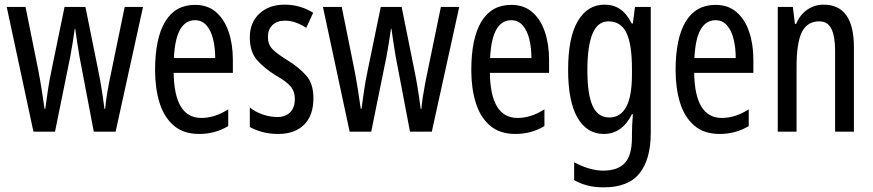

<svg xmlns="http://www.w3.org/2000/svg" viewBox="-20 -567 3761 827"><path d="M322 -325Q317 -354 312.5 -384.5Q308 -415 304 -443H302Q298 -414 293 -383Q288 -352 283 -325L217 0H124L9 -537H90L144 -269Q152 -228 159 -184.5Q166 -141 172 -98H175Q180 -134 186 -176Q192 -218 202 -265L258 -537H348L403 -264Q409 -236 416 -194Q423 -152 430 -98H433Q436 -138 450 -212L517 -537H596L478 0H384Z M820 -546Q875 -546 911 -514.5Q947 -483 965 -429.5Q983 -376 983 -309V-253H728Q731 -59 847 -59Q876 -59 904.5 -68Q933 -77 963 -96V-24Q907 10 838 10Q770 10 728 -26.5Q686 -63 667 -125Q648 -187 648 -265Q648 -402 691.5 -474Q735 -546 820 -546ZM820 -480Q779 -480 756 -440Q733 -400 729 -317H907Q907 -361 898 -398Q889 -435 869.5 -457.5Q850 -480 820 -480Z M1330 -144Q1330 -70 1290 -30Q1250 10 1178 10Q1141 10 1110 1.5Q1079 -7 1056 -20V-104Q1078 -86 1110 -74.5Q1142 -63 1175 -63Q1210 -63 1230 -83.5Q1250 -104 1250 -141Q1250 -173 1231.5 -195Q1213 -217 1168 -242Q1118 -273 1087 -308.5Q1056 -344 1056 -406Q1056 -470 1097.5 -508.5Q1139 -547 1206 -547Q1273 -547 1329 -512L1299 -447Q1278 -461 1255 -469.5Q1232 -478 1207 -478Q1173 -478 1153.5 -459Q1134 -440 1134 -408Q1134 -376 1153 -356Q1172 -336 1219 -307Q1269 -276 1299.5 -241Q1330 -206 1330 -144Z M1684 -325Q1679 -354 1674.5 -384.5Q1670 -415 1666 -443H1664Q1660 -414 1655 -383Q1650 -352 1645 -325L1579 0H1486L1371 -537H1452L1506 -269Q1514 -228 1521 -184.5Q1528 -141 1534 -98H1537Q1542 -134 1548 -176Q1554 -218 1564 -265L1620 -537H1710L1765 -264Q1771 -236 1778 -194Q1785 -152 1792 -98H1795Q1798 -138 1812 -212L1879 -537H1958L1840 0H1746Z M2182 -546Q2237 -546 2273 -514.5Q2309 -483 2327 -429.5Q2345 -376 2345 -309V-253H2090Q2093 -59 2209 -59Q2238 -59 2266.5 -68Q2295 -77 2325 -96V-24Q2269 10 2200 10Q2132 10 2090 -26.5Q2048 -63 2029 -125Q2010 -187 2010 -265Q2010 -402 2053.5 -474Q2097 -546 2182 -546ZM2182 -480Q2141 -480 2118 -440Q2095 -400 2091 -317H2269Q2269 -361 2260 -398Q2251 -435 2231.5 -457.5Q2212 -480 2182 -480Z M2584 -547Q2622 -547 2650.5 -528Q2679 -509 2701 -466H2706L2715 -537H2783V6Q2783 118 2735 179Q2687 240 2580 240Q2543 240 2512.5 232.5Q2482 225 2453 209V132Q2521 168 2578 168Q2640 168 2671 135.5Q2702 103 2702 25V9Q2702 -8 2703 -29.5Q2704 -51 2706 -75H2702Q2659 10 2581 10Q2508 10 2467.5 -60Q2427 -130 2427 -266Q2427 -406 2469 -476.5Q2511 -547 2584 -547ZM2601 -475Q2554 -475 2532 -421.5Q2510 -368 2510 -265Q2510 -159 2533 -110Q2556 -61 2604 -61Q2702 -61 2702 -245V-270Q2702 -377 2678 -426Q2654 -475 2601 -475Z M3062 -546Q3117 -546 3153 -514.5Q3189 -483 3207 -429.5Q3225 -376 3225 -309V-253H2970Q2973 -59 3089 -59Q3118 -59 3146.5 -68Q3175 -77 3205 -96V-24Q3149 10 3080 10Q3012 10 2970 -26.5Q2928 -63 2909 -125Q2890 -187 2890 -265Q2890 -402 2933.5 -474Q2977 -546 3062 -546ZM3062 -480Q3021 -480 2998 -440Q2975 -400 2971 -317H3149Q3149 -361 3140 -398Q3131 -435 3111.5 -457.5Q3092 -480 3062 -480Z M3527 -547Q3658 -547 3658 -364V0H3577V-348Q3577 -411 3561 -443Q3545 -475 3509 -475Q3457 -475 3434 -429Q3411 -383 3411 -279V0H3330V-537H3395L3404 -464H3409Q3426 -504 3457.5 -525.5Q3489 -547 3527 -547Z"/></svg>

Font: Noto Sans Hebrew ExtraCondensed
Style: Regular
Weight: 400
Width: 2
Designer: Monotype Design Team
Foundry: Monotype Imaging Inc.
Version: Version 2.004; ttfautohint (v1.8.4.7-5d5b)